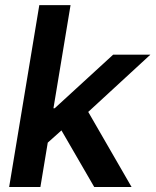

<svg xmlns="http://www.w3.org/2000/svg" viewBox="-20 -748 622 768"><path d="M158.2 -166 182.6 -314.9H198.7L432.6 -529.3H581.5L297.9 -268.1H272.5ZM16.6 0 137.2 -727.5H262.2L141.6 0ZM356.9 0 217.8 -240.2 316.9 -328.1 506.3 0Z"/></svg>

Font: Inter 24pt SemiBold
Style: Italic
Weight: 600
Italic angle: -9.3988°
Designer: Rasmus Andersson
Foundry: rsms
Version: Version 4.001;git-66647c0bb